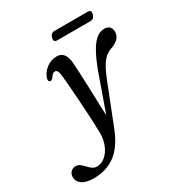

<svg xmlns="http://www.w3.org/2000/svg" viewBox="-308 -714 1009 1087"><g transform="rotate(-30 196.0 -171.0)"><path d="M316 -281.5Q350.5 -372 385 -414.8Q419.5 -457.5 461.5 -457.5Q482.5 -457.5 494 -445Q505.5 -432.5 505.5 -412.5Q505.5 -367.5 449 -344.5Q424.5 -337 405 -322.5Q385.5 -308 367.2 -278.5Q349 -249 328.5 -197L231.5 49.5Q192 155.5 132 201.2Q72 247 -12.5 247Q-62.5 247 -88.2 228.8Q-114 210.5 -114 181.5Q-114 162 -101.5 148.8Q-89 135.5 -68.5 135.5Q-52.5 135.5 -40.8 145Q-29 154.5 -17.8 166.8Q-6.5 179 6 188.5Q18.5 198 36 198Q65 198 89.8 177.5Q114.5 157 129.5 122.5Q144.5 88 145 45.5Q145 24 143.5 -12.8Q142 -49.5 139.5 -94.2Q137 -139 133.8 -185.5Q130.5 -232 127.2 -273.2Q124 -314.5 121 -343Q117.5 -388 97.5 -388Q82.5 -388 66 -362.5Q56.5 -350 46 -353.5Q33 -358 41 -381Q54 -414 83.2 -435.2Q112.5 -456.5 148.5 -456.5Q204.5 -456.5 211 -380Q212.5 -356 214.8 -315.8Q217 -275.5 218.8 -226.2Q220.5 -177 222.2 -125.2Q224 -73.5 225.5 -27ZM179.5 -560.5Q186.5 -587.5 211 -587.5H428.5Q453 -587.5 445.5 -560.5Q438.5 -533.5 414.5 -533.5H197Q172.5 -533.5 179.5 -560.5Z"/></g></svg>

Font: Fraunces 72pt S050
Style: Italic
Weight: 400
Italic angle: -16°
Version: Version 1.000; ttfautohint (v1.8.3)